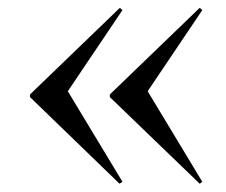

<svg xmlns="http://www.w3.org/2000/svg" viewBox="-20 -447 565 479"><path d="M478.2 -427.4 484.7 -421.8 348.4 -219.4 484.7 6.5 478.2 11.3 254 -204.8V-211.3ZM279 -427.4 285.5 -421.8 149.2 -219.4 285.5 6.5 278.2 11.3 54.8 -204.8V-211.3Z"/></svg>

Font: Playfair 144pt SemiCondensed Medium
Style: Regular
Weight: 500
Width: 4
Designer: Claus Eggers Sørensen
Foundry: Claus Eggers Sørensen
Version: Version 2.203